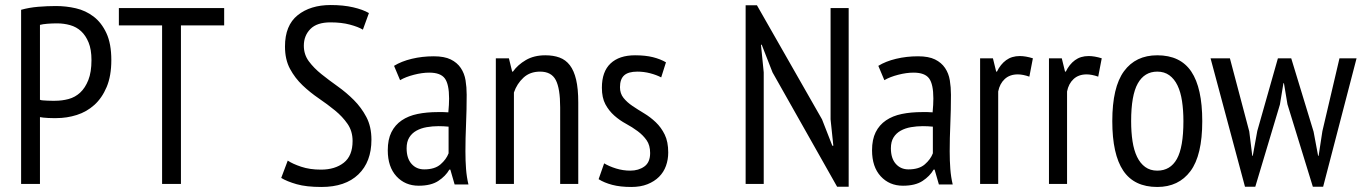

<svg xmlns="http://www.w3.org/2000/svg" viewBox="-20 -732 5422 764"><path d="M64 -693Q96 -702 132 -705Q168 -708 203 -708Q243 -708 282 -699Q321 -690 352.5 -666Q384 -642 403.5 -600Q423 -558 423 -493Q423 -430 404.5 -386Q386 -342 355.5 -314.5Q325 -287 285.5 -274.5Q246 -262 204 -262Q200 -262 191 -262Q182 -262 172 -262.5Q162 -263 152.5 -264Q143 -265 139 -266V0H64ZM207 -639Q187 -639 168.5 -637.5Q150 -636 139 -633V-335Q143 -333 151.5 -332.5Q160 -332 169 -331.5Q178 -331 186.5 -331Q195 -331 199 -331Q227 -331 253 -338Q279 -345 299 -363.5Q319 -382 331.5 -413.5Q344 -445 344 -493Q344 -535 332.5 -563Q321 -591 302.5 -608Q284 -625 259 -632Q234 -639 207 -639Z M872 -631H700V0H625V-631H453V-700H872Z M1125 -93Q1144 -80 1178.5 -68.5Q1213 -57 1257 -57Q1313 -57 1348 -84.5Q1383 -112 1383 -171Q1383 -210 1363 -239Q1343 -268 1313 -292.5Q1283 -317 1248.5 -340.5Q1214 -364 1184 -392.5Q1154 -421 1134 -458Q1114 -495 1114 -547Q1114 -631 1164.5 -671.5Q1215 -712 1296 -712Q1346 -712 1385 -703Q1424 -694 1448 -680L1424 -614Q1406 -625 1372.5 -634Q1339 -643 1295 -643Q1241 -643 1215 -616.5Q1189 -590 1189 -550Q1189 -515 1209 -488Q1229 -461 1259 -437Q1289 -413 1323.5 -388.5Q1358 -364 1388 -334Q1418 -304 1438 -266Q1458 -228 1458 -176Q1458 -88 1406 -38Q1354 12 1259 12Q1199 12 1160.5 1Q1122 -10 1099 -24Z M1548 -470Q1577 -488 1618.5 -498Q1660 -508 1706 -508Q1748 -508 1773.5 -495.5Q1799 -483 1813.5 -461.5Q1828 -440 1832.5 -412.5Q1837 -385 1837 -355Q1837 -295 1834.5 -238Q1832 -181 1832 -130Q1832 -92 1834.5 -59.5Q1837 -27 1844 2H1789L1772 -57H1768Q1753 -31 1724 -12Q1695 7 1646 7Q1592 7 1557.5 -30.5Q1523 -68 1523 -134Q1523 -177 1537.5 -206Q1552 -235 1578.5 -253Q1605 -271 1641.5 -278.5Q1678 -286 1723 -286Q1733 -286 1743 -286Q1753 -286 1764 -285Q1767 -316 1767 -340Q1767 -397 1750 -420Q1733 -443 1688 -443Q1660 -443 1627 -434.5Q1594 -426 1572 -413ZM1765 -228Q1755 -229 1745 -229.5Q1735 -230 1725 -230Q1701 -230 1678 -226Q1655 -222 1637 -212Q1619 -202 1608.5 -185Q1598 -168 1598 -142Q1598 -102 1617.5 -80Q1637 -58 1668 -58Q1710 -58 1733 -78Q1756 -98 1765 -122Z M2209 0V-305Q2209 -380 2191.5 -413.5Q2174 -447 2129 -447Q2089 -447 2063 -423Q2037 -399 2025 -364V0H1953V-500H2005L2018 -447H2021Q2040 -474 2072.5 -493Q2105 -512 2150 -512Q2182 -512 2206.5 -503Q2231 -494 2247.5 -472.5Q2264 -451 2272.5 -415Q2281 -379 2281 -324V0Z M2384 -82Q2404 -70 2431.5 -61.5Q2459 -53 2488 -53Q2521 -53 2544 -69.5Q2567 -86 2567 -123Q2567 -154 2553 -174Q2539 -194 2517.5 -210Q2496 -226 2471 -239.5Q2446 -253 2424.5 -272Q2403 -291 2389 -317Q2375 -343 2375 -383Q2375 -447 2409.5 -479.5Q2444 -512 2507 -512Q2548 -512 2578 -504.5Q2608 -497 2630 -484L2611 -424Q2592 -434 2567 -440.5Q2542 -447 2516 -447Q2480 -447 2463.5 -432Q2447 -417 2447 -385Q2447 -360 2461 -342.5Q2475 -325 2496.5 -310.5Q2518 -296 2543 -281Q2568 -266 2589.5 -245.5Q2611 -225 2625 -196.5Q2639 -168 2639 -125Q2639 -97 2630 -72Q2621 -47 2602.5 -28.5Q2584 -10 2556.5 1Q2529 12 2492 12Q2448 12 2416 3.5Q2384 -5 2362 -19Z M3054 -444 3011 -554H3008L3019 -444V0H2947V-711H2992L3251 -257L3292 -152H3296L3285 -257V-700H3357V11H3311Z M3475 -470Q3504 -488 3545.5 -498Q3587 -508 3633 -508Q3675 -508 3700.5 -495.5Q3726 -483 3740.5 -461.5Q3755 -440 3759.5 -412.5Q3764 -385 3764 -355Q3764 -295 3761.5 -238Q3759 -181 3759 -130Q3759 -92 3761.5 -59.5Q3764 -27 3771 2H3716L3699 -57H3695Q3680 -31 3651 -12Q3622 7 3573 7Q3519 7 3484.5 -30.5Q3450 -68 3450 -134Q3450 -177 3464.5 -206Q3479 -235 3505.5 -253Q3532 -271 3568.5 -278.5Q3605 -286 3650 -286Q3660 -286 3670 -286Q3680 -286 3691 -285Q3694 -316 3694 -340Q3694 -397 3677 -420Q3660 -443 3615 -443Q3587 -443 3554 -434.5Q3521 -426 3499 -413ZM3692 -228Q3682 -229 3672 -229.5Q3662 -230 3652 -230Q3628 -230 3605 -226Q3582 -222 3564 -212Q3546 -202 3535.5 -185Q3525 -168 3525 -142Q3525 -102 3544.5 -80Q3564 -58 3595 -58Q3637 -58 3660 -78Q3683 -98 3692 -122Z M3880 -500H3931L3944 -447H3947Q3961 -476 3983.5 -492.5Q4006 -509 4038 -509Q4061 -509 4090 -500L4076 -427Q4050 -436 4030 -436Q3998 -436 3978 -417.5Q3958 -399 3952 -368V0H3880Z M4154 -500H4205L4218 -447H4221Q4235 -476 4257.5 -492.5Q4280 -509 4312 -509Q4335 -509 4364 -500L4350 -427Q4324 -436 4304 -436Q4272 -436 4252 -417.5Q4232 -399 4226 -368V0H4154Z M4406 -250Q4406 -385 4452.5 -448.5Q4499 -512 4585 -512Q4677 -512 4720.5 -447Q4764 -382 4764 -250Q4764 -114 4717 -51Q4670 12 4585 12Q4493 12 4449.5 -53Q4406 -118 4406 -250ZM4481 -250Q4481 -206 4486.5 -170Q4492 -134 4504.5 -108Q4517 -82 4537 -67.5Q4557 -53 4585 -53Q4637 -53 4663 -99.5Q4689 -146 4689 -250Q4689 -293 4683.5 -329.5Q4678 -366 4665.5 -392Q4653 -418 4633 -432.5Q4613 -447 4585 -447Q4534 -447 4507.5 -400Q4481 -353 4481 -250Z M5118 -500 5207 -208 5225 -112H5227L5242 -210L5310 -500H5378L5245 11H5204L5103 -317L5089 -401H5087L5073 -316L4975 11H4934L4797 -500H4874L4951 -209L4963 -112H4965L4983 -211L5065 -500Z"/></svg>

Font: PT Sans Narrow
Style: Regular
Weight: 400
Width: 3
Designer: A.Korolkova, O.Umpeleva, V.Yefimov
Foundry: ParaType Ltd
Version: Version 2.003W OFL